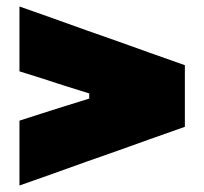

<svg xmlns="http://www.w3.org/2000/svg" viewBox="-20 -605 630 592"><path d="M40 -33V-233Q75.5 -244.5 110.8 -255.8Q146 -267 181 -278L255 -301V-317L181 -340Q146 -351.5 110.8 -362.8Q75.5 -374 40 -385V-585Q96.5 -565.5 149 -546.5Q201.5 -527.5 248 -511L342 -478Q388.5 -461.5 441.2 -442.5Q494 -423.5 550 -404V-214Q494 -194.5 441.2 -175.5Q388.5 -156.5 342 -140L248 -107Q201.5 -90.5 149 -71.5Q96.5 -52.5 40 -33Z"/></svg>

Font: Commissioner Thin Black
Style: Regular
Weight: 900
Version: Version 1.000